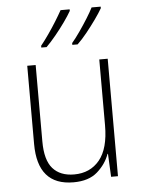

<svg xmlns="http://www.w3.org/2000/svg" viewBox="-54 -809 639 863"><g transform="rotate(-5 265.0 -378.0)"><path d="M243 10Q81 10 81 -177V-530H119V-185Q119 -101 152.5 -63Q186 -25 249 -25Q321 -25 363.5 -76.5Q406 -128 406 -233V-530H444V0H413L408 -104H406Q390 -59 351 -24.5Q312 10 243 10ZM291 -614Q308 -634 327.5 -662Q347 -690 364.5 -718Q382 -746 392 -766H433V-759Q421 -738 401 -710Q381 -682 358.5 -654Q336 -626 315 -606H291ZM151 -614Q168 -635 187.5 -663Q207 -691 224 -718.5Q241 -746 252 -766H293V-759Q281 -738 261.5 -710.5Q242 -683 219 -655Q196 -627 175 -606H151Z"/></g></svg>

Font: Noto Sans Mono Condensed ExtraLight
Style: Regular
Weight: 200
Width: 3
Designer: Monotype Design Team
Foundry: Monotype Imaging Inc.
Version: Version 2.014; ttfautohint (v1.8.4.7-5d5b)